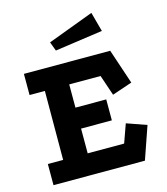

<svg xmlns="http://www.w3.org/2000/svg" viewBox="-118 -892 852 982"><g transform="rotate(-15 308.5 -400.5)"><path d="M44 -589H501L563 -404L457 -368L420 -477H254V-354H417V-243H254V-112H447L482 -210L587 -173L527 0H43V-112H124L125 -477H44ZM458 -801 486 -698 233 -662 215 -710Z"/></g></svg>

Font: Podkova ExtraBold
Style: Regular
Weight: 800
Designer: Ilya Yudin
Foundry: Cyreal (www.cyreal.org)
Version: Version 2.103